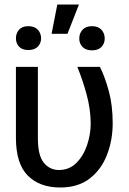

<svg xmlns="http://www.w3.org/2000/svg" viewBox="-20 -827 574 857"><path d="M51.1 -528.4H149.1V-210.2Q149.1 -132.5 175.8 -100.3Q202.4 -68.2 242.9 -68.2Q289.1 -68.2 320.7 -99.6Q352.3 -131 368.6 -179.2Q384.9 -227.3 384.9 -277Q383.9 -342 366.8 -404.8Q349.8 -467.7 325.3 -528.4H426.1Q448.5 -483.7 465.7 -420.3Q483 -356.9 483 -277Q483 -201.7 457.7 -136.2Q432.5 -70.7 380.7 -30.4Q328.8 9.9 248.6 9.9Q157 9.9 104 -43.3Q51.1 -96.6 51.1 -211.6ZM210.2 -676.1 235.8 -806.8H332.4L281.2 -676.1ZM51.1 -656.2Q51.1 -678.6 65 -694.4Q78.8 -710.2 106.5 -710.2Q134.2 -710.2 148.8 -694.4Q163.4 -678.6 163.4 -656.2Q163.4 -633.9 148.8 -618.8Q134.2 -603.7 106.5 -603.7Q78.8 -603.7 65 -618.8Q51.1 -633.9 51.1 -656.2ZM333.8 -654.8Q333.8 -678.3 348.4 -694.2Q362.9 -710.2 390.6 -710.2Q418.3 -710.2 432.9 -694.2Q447.4 -678.3 447.4 -654.8Q447.4 -632.5 432.9 -617.4Q418.3 -602.3 390.6 -602.3Q362.9 -602.3 348.4 -617.4Q333.8 -632.5 333.8 -654.8Z"/></svg>

Font: Interface
Style: Regular
Weight: 400
Designer: Rasmus Andersson
Foundry: rsms
Version: Version 1.8